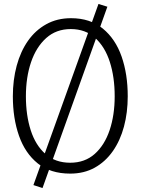

<svg xmlns="http://www.w3.org/2000/svg" viewBox="-20 -869 711 971"><path d="M523 -835 195 82 149 67 478 -849ZM335 9Q235 9 171 -42.5Q107 -94 76 -182.5Q45 -271 45 -382Q45 -465 64.5 -537Q84 -609 121.5 -662.5Q159 -716 214 -746.5Q269 -777 339 -777Q436 -777 500 -724.5Q564 -672 595 -583Q626 -494 626 -382Q626 -300 607 -229Q588 -158 550.5 -104.5Q513 -51 459 -21Q405 9 335 9ZM335 -46Q409 -46 459 -90.5Q509 -135 534.5 -211Q560 -287 560 -382Q560 -479 535.5 -555.5Q511 -632 461.5 -677Q412 -722 338 -722Q264 -722 213.5 -676.5Q163 -631 137 -554.5Q111 -478 111 -382Q111 -286 135.5 -210Q160 -134 210 -90Q260 -46 335 -46Z"/></svg>

Font: Yaldevi Light
Style: Regular
Weight: 300
Designer: Sol Matas, Rajitha Manaperi, Kosala Senevirathne
Foundry: Mooniak
Version: Version 1.100